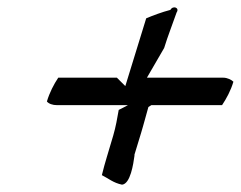

<svg xmlns="http://www.w3.org/2000/svg" viewBox="-20 -553 657 524"><path d="M108 -276C113 -270 123 -266 136 -266H329C320 -261 312 -257 304 -253C300 -230 296 -207 289 -183C283 -164 278 -145 272 -126C267 -109 262 -92 258 -75C276 -66 289 -54 313 -49C336 -51 344 -106 347 -128V-131C353 -151 359 -170 365 -190C368 -201 372 -213 375 -225L385 -261C387 -262 390 -264 393 -266H586C598 -284 610 -306 617 -330C612 -335 601 -341 589 -341H381L428 -422C438 -455 451 -487 462 -519C471 -532 452 -539 445 -526C422 -520 398 -511 379 -503L322 -318L299 -341H139C127 -323 115 -300 108 -276Z"/></svg>

Font: SolarCharger
Style: 552
Weight: 400
Designer: Mew Too
Foundry: Cannot Into Space Fonts/KineticPlasma Fonts
Version: Version 1.100